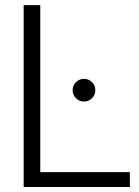

<svg xmlns="http://www.w3.org/2000/svg" viewBox="-20 -748 555 768"><path d="M74.7 0V-727.5H141.1V-59.6H499.5V0ZM315.9 -341.8Q297.4 -341.8 283.9 -355Q270.5 -368.2 270.5 -387.2Q270.5 -406.2 283.9 -419.4Q297.4 -432.6 315.9 -432.6Q334.5 -432.6 347.9 -419.4Q361.3 -406.2 361.3 -387.2Q361.3 -368.2 347.9 -355Q334.5 -341.8 315.9 -341.8Z"/></svg>

Font: Inter Display Light
Style: Regular
Weight: 300
Designer: Rasmus Andersson
Foundry: rsms
Version: Version 4.000;git-a52131595